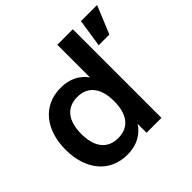

<svg xmlns="http://www.w3.org/2000/svg" viewBox="-178 -906 1103 1103"><g transform="rotate(-45 374.0 -354.0)"><path d="M551 0V-720H425V-455C390 -503 337 -532 265 -532C114 -532 32 -415 32 -260C32 -105 114 12 265 12C340 12 395 -20 430 -72V0ZM294 -93C202 -93 160 -160 160 -260C160 -360 202 -427 294 -427C385 -427 427 -360 427 -260C427 -160 385 -93 294 -93ZM591 -550H678L748 -720H617Z"/></g></svg>

Font: Aspekta 600
Style: Regular
Weight: 600
Designer: Ivo Dolenc
Version: Version 2.100